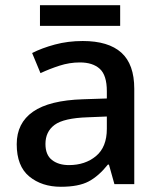

<svg xmlns="http://www.w3.org/2000/svg" viewBox="-20 -705 612 735"><path d="M297 -548Q395 -548 444.5 -503.5Q494 -459 494 -365V0H418L397 -75H393Q358 -31 319.5 -10.5Q281 10 213 10Q140 10 92 -29.5Q44 -69 44 -153Q44 -234 106.5 -277.5Q169 -321 298 -325L389 -328V-356Q389 -417 362 -441.5Q335 -466 286 -466Q246 -466 207.5 -453.5Q169 -441 135 -425L103 -502Q140 -521 190 -534.5Q240 -548 297 -548ZM316 -256Q224 -253 189 -227Q154 -201 154 -154Q154 -112 179 -92.5Q204 -73 244 -73Q306 -73 347.5 -107.5Q389 -142 389 -212V-259ZM440 -685V-606H133V-685Z"/></svg>

Font: Noto Sans Meetei Mayek Medium
Style: Regular
Weight: 500
Designer: Monotype Design Team and Neelakash Kshetrimayum
Foundry: Monotype Imaging Inc.
Version: Version 2.002; ttfautohint (v1.8.4.7-5d5b)